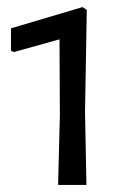

<svg xmlns="http://www.w3.org/2000/svg" viewBox="-20 -522 384 542"><path d="M225 -494 220 -207 224 0H144L149 -197L148 -411L19 -375L11 -379V-442L213 -502Z"/></svg>

Font: Alegreya Sans
Style: Regular
Weight: 400
Designer: Juan Pablo del Peral
Foundry: Huerta Tipografica
Version: Version 2.008; ttfautohint (v1.6)